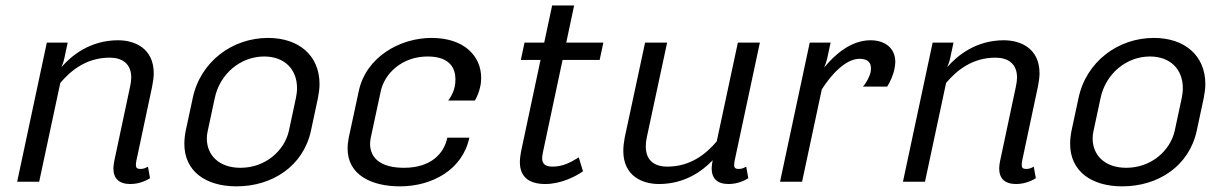

<svg xmlns="http://www.w3.org/2000/svg" viewBox="-20 -653 4382 690"><path d="M519.2 -12.5 511.7 -54.2C505.8 -50.8 497.5 -45.8 485 -45.8C472.5 -45.8 468.3 -50 468.3 -60.8C468.3 -65 469.2 -69.2 470 -75L526.7 -341.7C530 -359.2 532.5 -375 532.5 -389.2C532.5 -480.8 462.5 -508.3 404.2 -508.3C305 -508.3 237.5 -454.2 200.8 -411.7C204.2 -420 208.3 -430 210.8 -441.7L223.3 -500H148.3L41.7 0H120.8L196.7 -355C234.2 -399.2 290 -445.8 374.2 -445.8C419.2 -445.8 451.7 -424.2 451.7 -374.2C451.7 -365 450 -353.3 447.5 -341.7L390.8 -75C389.2 -65 387.5 -56.7 387.5 -48.3C387.5 -12.5 406.7 8.3 448.3 8.3C482.5 8.3 508.3 -5.8 519.2 -12.5Z M929.2 -450C1001.7 -450 1047.5 -405 1047.5 -335.8C1047.5 -324.2 1045.8 -312.5 1043.3 -300L1018.3 -183.3C1002.5 -111.7 934.2 -50 844.2 -50C766.7 -50 723.3 -95.8 723.3 -155C723.3 -164.2 724.2 -173.3 726.7 -183.3L751.7 -300C770 -388.3 845 -450 929.2 -450ZM943.3 -516.7C815 -516.7 700 -431.7 672.5 -300L647.5 -183.3C644.2 -166.7 642.5 -150.8 642.5 -135.8C642.5 -38.3 718.3 16.7 830 16.7C958.3 16.7 1070 -55.8 1097.5 -183.3L1122.5 -300C1125.8 -317.5 1128.3 -335 1128.3 -350.8C1128.3 -453.3 1054.2 -516.7 943.3 -516.7Z M1530.8 -516.7C1417.5 -516.7 1295 -448.3 1269.2 -325L1233.3 -158.3C1230.8 -144.2 1229.2 -131.7 1229.2 -119.2C1229.2 -24.2 1315 16.7 1417.5 16.7C1533.3 16.7 1642.5 -43.3 1666.7 -158.3H1587.5C1575.8 -100.8 1528.3 -50 1431.7 -50C1347.5 -50 1310 -85.8 1310 -135.8C1310 -142.5 1310.8 -150.8 1312.5 -158.3L1348.3 -325C1361.7 -388.3 1424.2 -450 1516.7 -450C1599.2 -450 1616.7 -405 1616.7 -368.3C1616.7 -358.3 1615.8 -349.2 1614.2 -341.7C1609.2 -318.3 1598.3 -301.7 1590.8 -291.7H1686.7C1694.2 -305 1701.7 -321.7 1705.8 -341.7C1708.3 -352.5 1709.2 -363.3 1709.2 -373.3C1709.2 -449.2 1650.8 -516.7 1530.8 -516.7Z M1935.8 -500H1865L1851.7 -437.5H1922.5L1852.5 -108.3C1850 -94.2 1848.3 -82.5 1848.3 -70.8C1848.3 -12.5 1886.7 8.3 1940 8.3C1995 8.3 2048.3 -18.3 2075 -37.5L2060 -87.5C2032.5 -70.8 2005 -54.2 1965.8 -54.2C1938.3 -54.2 1928.3 -65 1928.3 -85C1928.3 -91.7 1930 -99.2 1931.7 -108.3L2001.7 -437.5H2135L2148.3 -500H2015L2043.3 -633.3H1964.2Z M2669.2 -12.5 2661.7 -54.2C2655.8 -50.8 2647.5 -45.8 2635 -45.8C2622.5 -45.8 2618.3 -50 2618.3 -60.8C2618.3 -65 2619.2 -69.2 2620 -75L2710.8 -500H2631.7L2555.8 -145C2518.3 -100.8 2462.5 -54.2 2378.3 -54.2C2332.5 -54.2 2300.8 -75.8 2300.8 -126.7C2300.8 -136.7 2301.7 -146.7 2304.2 -158.3L2377.5 -500H2298.3L2225 -158.3C2221.7 -140.8 2220 -125 2220 -110.8C2220 -19.2 2290 8.3 2348.3 8.3C2439.2 8.3 2502.5 -36.7 2541.7 -77.5L2540.8 -75C2539.2 -65 2537.5 -56.7 2537.5 -48.3C2537.5 -12.5 2556.7 8.3 2598.3 8.3C2632.5 8.3 2658.3 -5.8 2669.2 -12.5Z M3108.3 -508.3C3040 -508.3 2981.7 -459.2 2941.7 -410C2945.8 -420 2950 -430.8 2952.5 -441.7L2965 -500H2890L2783.3 0H2862.5L2933.3 -331.7C2965.8 -383.3 3018.3 -441.7 3069.2 -441.7C3102.5 -441.7 3110 -424.2 3110 -407.5C3110 -401.7 3109.2 -396.7 3108.3 -391.7C3105.8 -380 3092.5 -352.5 3080.8 -341.7H3168.3C3178.3 -357.5 3189.2 -380 3194.2 -404.2C3195.8 -413.3 3197.5 -421.7 3197.5 -430C3197.5 -479.2 3161.7 -508.3 3108.3 -508.3Z M3702.5 -12.5 3695 -54.2C3689.2 -50.8 3680.8 -45.8 3668.3 -45.8C3655.8 -45.8 3651.7 -50 3651.7 -60.8C3651.7 -65 3652.5 -69.2 3653.3 -75L3710 -341.7C3713.3 -359.2 3715.8 -375 3715.8 -389.2C3715.8 -480.8 3645.8 -508.3 3587.5 -508.3C3488.3 -508.3 3420.8 -454.2 3384.2 -411.7C3387.5 -420 3391.7 -430 3394.2 -441.7L3406.7 -500H3331.7L3225 0H3304.2L3380 -355C3417.5 -399.2 3473.3 -445.8 3557.5 -445.8C3602.5 -445.8 3635 -424.2 3635 -374.2C3635 -365 3633.3 -353.3 3630.8 -341.7L3574.2 -75C3572.5 -65 3570.8 -56.7 3570.8 -48.3C3570.8 -12.5 3590 8.3 3631.7 8.3C3665.8 8.3 3691.7 -5.8 3702.5 -12.5Z M4112.5 -450C4185 -450 4230.8 -405 4230.8 -335.8C4230.8 -324.2 4229.2 -312.5 4226.7 -300L4201.7 -183.3C4185.8 -111.7 4117.5 -50 4027.5 -50C3950 -50 3906.7 -95.8 3906.7 -155C3906.7 -164.2 3907.5 -173.3 3910 -183.3L3935 -300C3953.3 -388.3 4028.3 -450 4112.5 -450ZM4126.7 -516.7C3998.3 -516.7 3883.3 -431.7 3855.8 -300L3830.8 -183.3C3827.5 -166.7 3825.8 -150.8 3825.8 -135.8C3825.8 -38.3 3901.7 16.7 4013.3 16.7C4141.7 16.7 4253.3 -55.8 4280.8 -183.3L4305.8 -300C4309.2 -317.5 4311.7 -335 4311.7 -350.8C4311.7 -453.3 4237.5 -516.7 4126.7 -516.7Z"/></svg>

Font: BoonHome
Style: Book Oblique
Weight: 400
Italic angle: -12°
Designer: Sungsit Sawaiwan
Foundry: Sungsit Sawaiwan
Version: Version 0.2